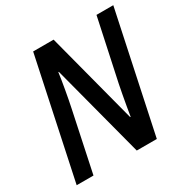

<svg xmlns="http://www.w3.org/2000/svg" viewBox="-162 -855 972 996"><g transform="rotate(-30 323.5 -357.0)"><path d="M16.1 0 167.5 -713.9H290L433.1 -167.5H436Q440.4 -194.8 446 -227.1Q451.7 -259.3 457.5 -290.8Q463.4 -322.3 468.3 -346.7L546.9 -713.9H647.5L496.1 0H376L230 -555.7H227.1Q224.6 -537.1 220.7 -512.2Q216.8 -487.3 211.9 -460Q207 -432.6 202.1 -406.7Q197.3 -380.9 192.9 -360.8L116.7 0Z"/></g></svg>

Font: Open Sans SemiCondensed SemiBold
Style: Italic
Weight: 600
Width: 4
Italic angle: -12°
Designer: Monotype Design Team
Foundry: Monotype Imaging Inc.
Version: Version 3.000